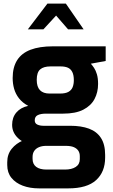

<svg xmlns="http://www.w3.org/2000/svg" viewBox="-20 -793 622 1061"><path d="M196 248Q145 248 105.5 233Q66 218 43 189.5Q20 161 20 119V103Q20 60 44.5 29.5Q69 -1 108 -17Q147 -33 191 -33L235 13Q213 13 196 20Q179 27 169.5 40.5Q160 54 160 74V85Q160 114 180 129Q200 144 237 144H339Q376 144 398.5 129.5Q421 115 421 86V70Q421 52 412.5 39.5Q404 27 387.5 20Q371 13 343 13H224Q134 13 90.5 -20.5Q47 -54 47 -103Q47 -144 70.5 -171.5Q94 -199 136 -208Q104 -225 85 -249.5Q66 -274 58 -302.5Q50 -331 50 -362Q50 -421 74.5 -460Q99 -499 148.5 -518Q198 -537 273 -537H564V-456L482 -441Q491 -431 500 -417.5Q509 -404 515.5 -382.5Q522 -361 522 -329Q522 -283 502.5 -246Q483 -209 440.5 -187Q398 -165 328 -165H233Q206 -165 189 -157Q172 -149 172 -128Q172 -111 186.5 -104.5Q201 -98 219 -98H367Q429 -98 472 -82Q515 -66 538 -30.5Q561 5 561 63V78Q561 157 511 202.5Q461 248 357 248ZM254 -276H311Q342 -276 358.5 -285.5Q375 -295 381.5 -311.5Q388 -328 388 -350Q388 -378 379.5 -395Q371 -412 355 -419Q339 -426 315 -426H259Q221 -426 202 -409.5Q183 -393 183 -352Q183 -313 201 -294.5Q219 -276 254 -276ZM134 -631 242 -773H344L442 -631H356L290 -707L220 -631Z"/></svg>

Font: Exo Thin
Style: Bold
Weight: 700
Version: Version 2.000